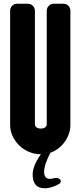

<svg xmlns="http://www.w3.org/2000/svg" viewBox="-20 -811 429 1023"><path d="M355 -145Q355 -115 343 -87.5Q331 -60 310.5 -38Q290 -16 261.5 -2.5Q233 11 198 11Q163 11 132.5 -2.5Q102 -16 80.5 -38Q59 -60 46.5 -87.5Q34 -115 34 -145V-754Q34 -769 44.5 -780Q55 -791 70 -791H128Q144 -791 155 -780Q166 -769 166 -754V-149Q166 -138 175 -132Q184 -126 198 -126Q211 -126 220 -132Q229 -138 229 -149V-754Q229 -769 240 -780Q251 -791 265 -791H318Q334 -791 344.5 -780Q355 -769 355 -754ZM298 167Q278 179 258 185.5Q238 192 218 192Q154 192 154 119Q154 68 206 0H250Q215 67 215 104Q215 142 246 142Q254 142 263 139.5Q272 137 281 137Q290 137 297 142.5Q304 148 304 155Q304 157 302.5 160.5Q301 164 298 167Z"/></svg>

Font: H.H. Samuel
Style: Regular
Weight: 900
Width: 1
Designer: deFharo
Foundry: deFharo
Version: Version 1.009